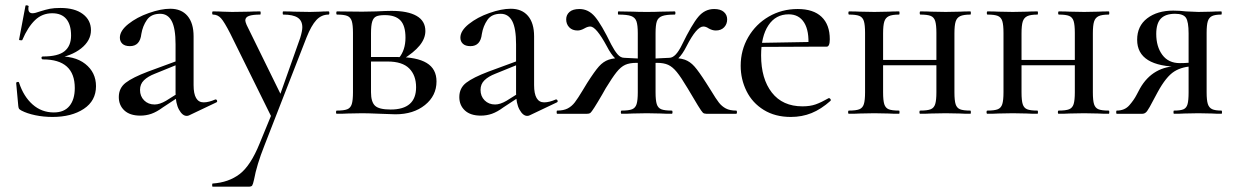

<svg xmlns="http://www.w3.org/2000/svg" viewBox="-20 -429 4658 724"><path d="M262 -97Q262 -205 142 -205Q137 -205 136.5 -210.5Q136 -216 142 -216Q199 -216 223.5 -236Q248 -256 248 -295Q248 -336 230 -357.5Q212 -379 177 -379Q139 -379 112 -353Q85 -327 64 -278Q63 -277 60 -277Q51 -277 52 -280L76 -407Q76 -409 80 -409Q83 -409 86 -407.5Q89 -406 88 -405Q87 -402 87 -396Q87 -379 103 -379Q112 -379 131 -386Q153 -393 168.5 -396Q184 -399 208 -399Q262 -399 292.5 -376Q323 -353 323 -315Q323 -276 286 -246.5Q249 -217 187 -208L189 -216Q261 -220 301.5 -188Q342 -156 342 -104Q342 -49 296 -18.5Q250 12 178 12Q144 12 113 5.5Q82 -1 61 -12Q54 -16 52 -18.5Q50 -21 49 -29L41 -116Q41 -119 46 -120Q51 -121 52 -117Q69 -65 103 -35Q137 -5 183 -5Q222 -5 242 -29.5Q262 -54 262 -97Z M684 8Q668 8 655 -15.5Q642 -39 642 -79V-262Q642 -322 627.5 -349.5Q613 -377 584 -377Q550 -377 534 -354Q518 -331 513 -301Q508 -255 470 -255Q451 -255 441.5 -264Q432 -273 432 -287Q432 -313 464 -338.5Q496 -364 541.5 -380Q587 -396 622 -396Q664 -396 687 -369Q710 -342 710 -292V-108Q710 -43 748 -43Q767 -43 792 -54H793Q797 -54 798.5 -49.5Q800 -45 796 -43L693 6Q689 8 684 8ZM428 -63Q428 -97 454 -117Q480 -137 538 -159L652 -201L655 -188L564 -151Q538 -141 523 -126.5Q508 -112 508 -90Q508 -66 523.5 -50.5Q539 -35 563 -35Q582 -35 606 -49L665 -86L667 -72L594 -24Q571 -7 551 0Q531 7 509 7Q470 7 449 -12.5Q428 -32 428 -63Z M1010 -12V25L848 -303Q826 -346 813.5 -360Q801 -374 783 -374Q780 -374 780 -380Q780 -386 783 -386Q807 -386 819 -385L855 -384L920 -385Q935 -386 961 -386Q963 -386 963 -380Q963 -374 961 -374Q933 -374 919 -369Q905 -364 905 -352Q905 -347 910 -335L1045 -60L1016 -15L1112 -286Q1120 -312 1120 -326Q1120 -351 1102.5 -362.5Q1085 -374 1048 -374Q1046 -374 1046 -380Q1046 -386 1048 -386Q1075 -386 1089 -385L1149 -384L1187 -385Q1197 -386 1219 -386Q1222 -386 1222 -380Q1222 -374 1219 -374Q1192 -374 1173 -353.5Q1154 -333 1136 -288L977 120Q948 193 938 248Q934 266 931 270.5Q928 275 917 275H782Q780 275 780 269Q780 263 782 263Q842 259 883.5 227.5Q925 196 959 112Z M1399 -386Q1437 -388 1456 -388Q1518 -388 1551 -369Q1584 -350 1584 -312Q1584 -284 1562.5 -257.5Q1541 -231 1497 -204L1484 -210Q1509 -240 1509 -287Q1509 -332 1490 -352Q1471 -372 1431 -372Q1409 -372 1398.5 -367Q1388 -362 1383.5 -347.5Q1379 -333 1379 -303V-81Q1379 -45 1394 -30.5Q1409 -16 1453 -16Q1549 -16 1549 -100Q1549 -145 1523 -171Q1497 -197 1442 -197H1350L1349 -214H1477Q1552 -214 1589 -191.5Q1626 -169 1626 -122Q1626 -68 1582.5 -33Q1539 2 1471 2Q1456 2 1414 0Q1366 -2 1346 -2L1292 -1Q1277 0 1250 0Q1247 0 1247 -6Q1247 -12 1250 -12Q1277 -12 1289.5 -17Q1302 -22 1306.5 -36.5Q1311 -51 1311 -81V-305Q1311 -335 1306.5 -349.5Q1302 -364 1289.5 -369Q1277 -374 1251 -374Q1248 -374 1248 -380Q1248 -386 1251 -386L1346 -385Z M1968 8Q1952 8 1939 -15.5Q1926 -39 1926 -79V-262Q1926 -322 1911.5 -349.5Q1897 -377 1868 -377Q1834 -377 1818 -354Q1802 -331 1797 -301Q1792 -255 1754 -255Q1735 -255 1725.5 -264Q1716 -273 1716 -287Q1716 -313 1748 -338.5Q1780 -364 1825.5 -380Q1871 -396 1906 -396Q1948 -396 1971 -369Q1994 -342 1994 -292V-108Q1994 -43 2032 -43Q2051 -43 2076 -54H2077Q2081 -54 2082.5 -49.5Q2084 -45 2080 -43L1977 6Q1973 8 1968 8ZM1712 -63Q1712 -97 1738 -117Q1764 -137 1822 -159L1936 -201L1939 -188L1848 -151Q1822 -141 1807 -126.5Q1792 -112 1792 -90Q1792 -66 1807.5 -50.5Q1823 -35 1847 -35Q1866 -35 1890 -49L1949 -86L1951 -72L1878 -24Q1855 -7 1835 0Q1815 7 1793 7Q1754 7 1733 -12.5Q1712 -32 1712 -63Z M2324 -12Q2351 -12 2363.5 -17Q2376 -22 2380.5 -36.5Q2385 -51 2385 -81V-304Q2385 -334 2380 -348.5Q2375 -363 2360 -368.5Q2345 -374 2312 -374Q2310 -374 2310 -380Q2310 -386 2312 -386L2368 -385Q2385 -384 2419 -384Q2452 -384 2469 -385L2524 -386Q2527 -386 2527 -380Q2527 -374 2524 -374Q2492 -374 2477 -368.5Q2462 -363 2457 -349Q2452 -335 2452 -304V-81Q2452 -51 2456.5 -36.5Q2461 -22 2473.5 -17Q2486 -12 2513 -12Q2516 -12 2516 -6Q2516 0 2513 0Q2486 0 2471 -1L2419 -2L2365 -1Q2350 0 2324 0Q2321 0 2321 -6Q2321 -12 2324 -12ZM2081 -12Q2105 -12 2120.5 -20Q2136 -28 2147.5 -43Q2159 -58 2177 -88L2194 -116Q2222 -160 2238.5 -178.5Q2255 -197 2275.5 -204Q2296 -211 2334 -211L2375 -209Q2407 -207 2422 -207L2421 -189Q2397 -192 2380 -192Q2354 -192 2337.5 -184.5Q2321 -177 2305 -157Q2289 -137 2264 -96L2251 -73Q2233 -42 2221.5 -24Q2210 -6 2206 -3Q2202 0 2194 0H2081Q2079 0 2079 -6Q2079 -12 2081 -12ZM2268 -255Q2228 -329 2206 -329Q2196 -329 2184 -322Q2170 -314 2158 -314Q2138 -314 2126.5 -326Q2115 -338 2115 -356Q2115 -373 2127.5 -384Q2140 -395 2165 -395Q2199 -395 2223.5 -366Q2248 -337 2285 -261Q2297 -238 2308.5 -224.5Q2320 -211 2334 -211V-193Q2316 -193 2300 -208.5Q2284 -224 2268 -255ZM2573 -96Q2548 -138 2532 -157.5Q2516 -177 2499.5 -184.5Q2483 -192 2458 -192Q2440 -192 2416 -189L2415 -207Q2432 -207 2462 -209L2504 -211Q2542 -211 2562 -204Q2582 -197 2598.5 -178.5Q2615 -160 2643 -116L2662 -86Q2680 -56 2691 -42Q2702 -28 2717 -20Q2732 -12 2756 -12Q2759 -12 2759 -6Q2759 0 2756 0H2643Q2635 0 2630.5 -4Q2626 -8 2611.5 -31.5Q2597 -55 2573 -96ZM2552 -261Q2589 -337 2613.5 -366Q2638 -395 2673 -395Q2697 -395 2709.5 -384Q2722 -373 2722 -356Q2722 -338 2710.5 -326Q2699 -314 2679 -314Q2666 -314 2652 -322Q2642 -329 2632 -329Q2607 -329 2569 -255Q2538 -193 2504 -193V-211Q2528 -211 2552 -261Z M2773 -181Q2773 -240 2801.5 -289Q2830 -338 2879 -366.5Q2928 -395 2988 -395Q3047 -395 3078 -365.5Q3109 -336 3109 -281Q3109 -253 3097 -253H3028Q3032 -312 3012.5 -343.5Q2993 -375 2954 -375Q2905 -375 2877.5 -333.5Q2850 -292 2850 -220Q2850 -132 2890.5 -80Q2931 -28 3006 -28Q3035 -28 3056 -35.5Q3077 -43 3105 -59H3106Q3109 -59 3111.5 -55.5Q3114 -52 3112 -49Q3076 -17 3040 -2.5Q3004 12 2962 12Q2903 12 2860 -14.5Q2817 -41 2795 -85.5Q2773 -130 2773 -181ZM2826 -267 3050 -271V-253L2827 -252Z M3274 -203H3543V-183H3274ZM3182 -374Q3179 -374 3179 -380Q3179 -386 3182 -386Q3208 -386 3223 -385L3277 -384L3331 -385Q3345 -386 3370 -386Q3372 -386 3372 -380Q3372 -374 3370 -374Q3344 -374 3331.5 -368Q3319 -362 3314.5 -347.5Q3310 -333 3310 -303V-81Q3310 -50 3314.5 -36Q3319 -22 3331 -17Q3343 -12 3370 -12Q3372 -12 3372 -6Q3372 0 3370 0Q3344 0 3330 -1L3277 -2L3223 -1Q3208 0 3181 0Q3178 0 3178 -6Q3178 -12 3181 -12Q3208 -12 3220.5 -17Q3233 -22 3237.5 -36.5Q3242 -51 3242 -81V-305Q3242 -335 3237.5 -349.5Q3233 -364 3220.5 -369Q3208 -374 3182 -374ZM3451 -374Q3448 -374 3448 -380Q3448 -386 3451 -386Q3477 -386 3492 -385L3546 -384L3600 -385Q3614 -386 3639 -386Q3641 -386 3641 -380Q3641 -374 3639 -374Q3613 -374 3600.5 -368Q3588 -362 3583.5 -347.5Q3579 -333 3579 -303V-81Q3579 -50 3583.5 -36Q3588 -22 3600 -17Q3612 -12 3639 -12Q3641 -12 3641 -6Q3641 0 3639 0Q3613 0 3599 -1L3546 -2L3491 -1Q3476 0 3450 0Q3447 0 3447 -6Q3447 -12 3450 -12Q3477 -12 3489.5 -17Q3502 -22 3506.5 -36.5Q3511 -51 3511 -81V-305Q3511 -335 3506.5 -349.5Q3502 -364 3489.5 -369Q3477 -374 3451 -374Z M3796 -203H4065V-183H3796ZM3704 -374Q3701 -374 3701 -380Q3701 -386 3704 -386Q3730 -386 3745 -385L3799 -384L3853 -385Q3867 -386 3892 -386Q3894 -386 3894 -380Q3894 -374 3892 -374Q3866 -374 3853.5 -368Q3841 -362 3836.5 -347.5Q3832 -333 3832 -303V-81Q3832 -50 3836.5 -36Q3841 -22 3853 -17Q3865 -12 3892 -12Q3894 -12 3894 -6Q3894 0 3892 0Q3866 0 3852 -1L3799 -2L3745 -1Q3730 0 3703 0Q3700 0 3700 -6Q3700 -12 3703 -12Q3730 -12 3742.5 -17Q3755 -22 3759.5 -36.5Q3764 -51 3764 -81V-305Q3764 -335 3759.5 -349.5Q3755 -364 3742.5 -369Q3730 -374 3704 -374ZM3973 -374Q3970 -374 3970 -380Q3970 -386 3973 -386Q3999 -386 4014 -385L4068 -384L4122 -385Q4136 -386 4161 -386Q4163 -386 4163 -380Q4163 -374 4161 -374Q4135 -374 4122.5 -368Q4110 -362 4105.5 -347.5Q4101 -333 4101 -303V-81Q4101 -50 4105.5 -36Q4110 -22 4122 -17Q4134 -12 4161 -12Q4163 -12 4163 -6Q4163 0 4161 0Q4135 0 4121 -1L4068 -2L4013 -1Q3998 0 3972 0Q3969 0 3969 -6Q3969 -12 3972 -12Q3999 -12 4011.5 -17Q4024 -22 4028.5 -36.5Q4033 -51 4033 -81V-305Q4033 -335 4028.5 -349.5Q4024 -364 4011.5 -369Q3999 -374 3973 -374Z M4586 0Q4563 0 4550 -1L4499 -2L4446 -1Q4432 0 4407 0Q4405 0 4405 -6Q4405 -12 4407 -12Q4432 -12 4443 -17Q4454 -22 4458 -36Q4462 -50 4462 -81V-181L4484 -179Q4439 -179 4408 -159.5Q4377 -140 4345 -81L4330 -53Q4313 -20 4305.5 -10Q4298 0 4288 0H4191Q4189 0 4189 -6Q4189 -12 4191 -12Q4221 -12 4238.5 -32Q4256 -52 4266 -71.5Q4276 -91 4279 -96Q4327 -180 4425 -180L4432 -177Q4268 -177 4268 -279Q4268 -331 4306 -360Q4344 -389 4404 -389Q4428 -389 4452 -386Q4486 -384 4499 -384L4549 -385Q4562 -386 4585 -386Q4587 -386 4587 -380Q4587 -374 4585 -374Q4562 -374 4550.5 -368.5Q4539 -363 4534.5 -349Q4530 -335 4530 -305V-81Q4530 -51 4534.5 -37Q4539 -23 4550.5 -17.5Q4562 -12 4586 -12Q4588 -12 4588 -6Q4588 0 4586 0ZM4429 -191Q4464 -191 4487 -196L4462 -187V-303Q4462 -347 4452 -362Q4442 -377 4411 -377Q4375 -377 4357.5 -359Q4340 -341 4340 -301Q4340 -253 4363 -222Q4386 -191 4429 -191Z"/></svg>

Font: Cormorant Garamond Medium
Style: Regular
Weight: 500
Designer: Christian Thalmann (Catharsis Fonts)
Foundry: Catharsis Fonts
Version: Version 4.000